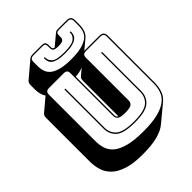

<svg xmlns="http://www.w3.org/2000/svg" viewBox="-301 -1150 1447 1447"><g transform="rotate(-45 423.0 -426.5)"><path d="M359 134Q262 134 199.5 113.5Q137 93 102 59Q67 25 53.5 -19Q40 -63 40 -110V-575Q40 -588 43.5 -597Q47 -606 54 -612L156 -698Q143 -717 137.5 -740Q132 -763 132 -788V-832Q132 -845 135.5 -854Q139 -863 146 -869L275 -978Q280 -982 288.5 -984.5Q297 -987 307 -987H403Q424 -987 433 -978.5Q442 -970 442 -946V-925Q442 -918 446 -912.5Q450 -907 460 -905L550 -980L549 -979Q553 -983 560 -985Q567 -987 578 -987H669Q693 -987 704 -976Q715 -965 715 -941V-897Q715 -864 705.5 -836Q696 -808 671 -788L601 -730H761Q785 -730 796 -719Q807 -708 807 -684V-189Q807 -143 794 -104Q781 -65 747 -37L617 71Q582 101 520 117.5Q458 134 359 134ZM705 -897V-941Q705 -960 696.5 -968.5Q688 -977 669 -977H578Q561 -977 554.5 -970.5Q548 -964 548 -946V-925Q548 -911 537 -901.5Q526 -892 489 -892Q452 -892 442 -901.5Q432 -911 432 -925V-946Q432 -964 425.5 -970.5Q419 -977 403 -977H307Q288 -977 279.5 -968.5Q271 -960 271 -941V-897Q271 -865 280.5 -838.5Q290 -812 314.5 -793.5Q339 -775 381 -764.5Q423 -754 488 -754Q553 -754 595 -764.5Q637 -775 661.5 -793.5Q686 -812 695.5 -838.5Q705 -865 705 -897ZM622 -907H632V-898Q632 -884 626.5 -869.5Q621 -855 606 -843.5Q591 -832 562 -825Q533 -818 487 -818Q441 -818 413 -825Q385 -832 370.5 -843.5Q356 -855 351.5 -869.5Q347 -884 347 -898V-907H357V-898Q357 -871 381.5 -849.5Q406 -828 487 -828Q568 -828 595 -849.5Q622 -871 622 -898ZM797 -189V-684Q797 -703 788.5 -711.5Q780 -720 761 -720H609Q590 -720 581.5 -711.5Q573 -703 573 -684V-228Q573 -208 558 -194.5Q543 -181 490 -181Q438 -181 423 -194.5Q408 -208 408 -228V-684Q408 -703 399.5 -711.5Q391 -720 372 -720H215Q196 -720 187.5 -711.5Q179 -703 179 -684V-189Q179 -143 192.5 -105.5Q206 -68 240.5 -41.5Q275 -15 335 0Q395 15 488 15Q581 15 641 0Q701 -15 735.5 -41.5Q770 -68 783.5 -105.5Q797 -143 797 -189ZM434 -200V-575Q434 -588 437 -597Q440 -606 446 -611L447 -612L498 -655Q481 -648 460.5 -643.5Q440 -639 418 -638V-228Q418 -219 421 -211.5Q424 -204 434 -200ZM289 -630H299V-213Q299 -157 338.5 -122.5Q378 -88 489 -88Q600 -88 640 -122.5Q680 -157 680 -213V-630H690V-213Q690 -153 648 -115.5Q606 -78 489 -78Q372 -78 330.5 -115.5Q289 -153 289 -213Z"/></g></svg>

Font: Bungee Shade
Style: Regular
Weight: 400
Designer: David Jonathan Ross
Foundry: David Jonathan Ross
Version: Version 1.001;PS 1.0;hotconv 1.0.72;makeotf.lib2.5.5900